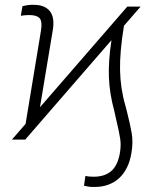

<svg xmlns="http://www.w3.org/2000/svg" viewBox="-20 -573 639 788"><path d="M83.5 0H28.8L85 -64.5L147.9 -445.8Q154.3 -483.9 143.1 -497.6Q131.8 -511.2 100.1 -511.2Q92.3 -511.2 83.3 -510.5Q74.2 -509.8 65.4 -508.3L72.3 -547.9Q82 -550.3 93.8 -552Q105.5 -553.7 116.7 -553.2Q163.1 -553.7 184.1 -527.8Q205.1 -502 196.8 -450.2L144 -132.8L502.4 -545.9H557.1L488.8 -467.3Q471.2 -360.8 472.7 -285.4Q474.1 -210 494.6 -139.6Q496.6 -132.3 498.3 -125.7Q500 -119.1 501.5 -112.8Q514.2 -63.5 520.5 -26.6Q526.9 10.3 519.5 54.2Q508.3 122.6 468.3 158.7Q428.2 194.8 366.7 194.3Q356 194.8 344.5 193.1Q333 191.4 324.7 189L330.6 148.9Q337.9 150.9 347.2 151.6Q356.4 152.3 364.3 152.3Q409.7 152.3 436.5 129.2Q463.4 106 472.2 54.2Q477.5 22.5 473.1 -4.6Q468.8 -31.7 460 -68.8Q457.5 -80.1 454.6 -92.5Q451.7 -105 448.7 -119.1Q429.7 -188.5 427 -254.9Q424.3 -321.3 437.5 -408.2Z"/></svg>

Font: Inter Display Extra Light
Style: Italic
Weight: 200
Italic angle: -9.39999°
Designer: Rasmus Andersson
Foundry: rsms
Version: Version 4.000;git-4fc901f